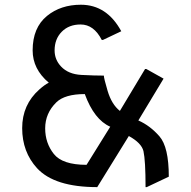

<svg xmlns="http://www.w3.org/2000/svg" viewBox="-20 -767 803 807"><path d="M388.7 19.5Q209 19.5 135.7 -60.1Q73.2 -128.4 73.2 -228.5Q73.2 -327.1 145.5 -391.1Q168 -411.1 185.1 -419.4Q117.2 -476.6 117.2 -555.2Q117.2 -650.9 177.7 -700.2Q235.4 -747.1 319.8 -747.1Q429.2 -747.1 489.7 -635.7L412.6 -599.1H407.7Q374.5 -664.1 318.8 -664.1Q269.5 -664.1 239.5 -633.5Q209.5 -603 209.5 -555.2Q209.5 -516.1 236.8 -487.3Q267.1 -455.1 322 -452.1Q377 -449.2 416.5 -449.2Q416.5 -438.5 432.1 -385.7Q449.2 -328.1 483.9 -300.8L589.8 -477.1H594.7L667.5 -436.5L561.5 -260.7Q610.4 -239.3 649.9 -194.3Q689.5 -149.4 689.5 -24.4L596.7 19.5H591.8Q591.8 -91.8 583 -131.8Q574.7 -166 521.5 -195.3ZM336.4 -371.6Q252.4 -371.6 216.8 -336.9Q169.9 -291 169.9 -227.5Q169.9 -166 206.1 -120.1Q242.2 -74.2 343.8 -74.2L443.4 -234.4Q376 -263.7 336.4 -371.6Z"/></svg>

Font: Nova Oval
Style: Book
Weight: 400
Version: Version 2.000